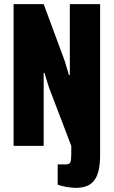

<svg xmlns="http://www.w3.org/2000/svg" viewBox="-20 -708 552 932"><path d="M347 204Q338 204 320.5 202Q303 200 286 196Q269 192 260 188V90H299Q318 90 322 79Q326 68 326 38V0L219 -280Q214 -296 207 -317.5Q200 -339 196 -354H192Q192 -336 192 -317.5Q192 -299 192 -280V0H46V-688H192L295 -410Q298 -400 301 -388.5Q304 -377 308 -366Q312 -355 314 -344H319Q319 -360 319 -376.5Q319 -393 319 -410V-688H466V42Q466 89 458.5 120Q451 151 436 169.5Q421 188 398.5 196Q376 204 347 204Z"/></svg>

Font: Archivo ExtraCondensed ExtraBold
Style: Regular
Weight: 800
Width: 2
Designer: Hector Gatti
Foundry: Omnibus-Type
Version: Version 2.001